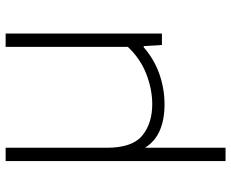

<svg xmlns="http://www.w3.org/2000/svg" viewBox="-88 -492 800 664"><g transform="rotate(-90 312.0 -160.0)"><path d="M87 220V-540.5H133V-190.5Q133 -103 175 -68.2Q217 -33.5 284 -33.5Q335 -33.5 388 -54Q441 -74.5 482 -118V-540.5H528V0H488.5L484.5 -63H480.5Q440 -27.5 389 -9.2Q338 9 282.5 9Q231.5 9 193.5 -7Q155.5 -23 133 -58.5V220Z"/></g></svg>

Font: Encode Sans Exp XLt
Style: Regular
Weight: 200
Width: 7
Designer: Multiple Designers
Foundry: Impallari Type
Version: Version 3.002; ttfautohint (v1.8.3) -l 8 -r 50 -G 200 -x 14 